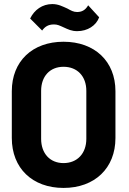

<svg xmlns="http://www.w3.org/2000/svg" viewBox="-20 -913 634 943"><path d="M292 10C445 10 547 -87 547 -235V-465C547 -612 445 -708 292 -708C139 -708 38 -612 38 -465V-235C38 -87 139 10 292 10ZM128 -822 187 -763C200 -781 216 -793 245 -793C262 -793 272 -788 294 -778C314 -769 331 -760 359 -760C410 -760 452 -787 467 -828L413 -887C399 -862 380 -854 359 -854C341 -854 329 -861 311 -871C288 -881 267 -893 237 -893C188 -893 149 -865 128 -822ZM182 -231V-467C182 -538 225 -585 292 -585C360 -585 404 -538 404 -467V-231C404 -160 360 -112 292 -112C225 -112 182 -160 182 -231Z"/></svg>

Font: Vanilla Cream Black
Style: Regular
Weight: 900
Designer: Jeremy Tribby, Jinavaṁso
Foundry: Tribby Type
Version: Version 1.422;Glyphs 3.1.2 (3151)